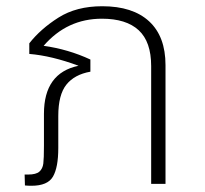

<svg xmlns="http://www.w3.org/2000/svg" viewBox="-20 -590 658 616"><path d="M511 -381V0H465V-378Q465 -456 425 -493Q385 -530 307 -530Q195 -530 120 -443Q199 -432 270 -399V-360Q219 -351 193 -318.5Q167 -286 167 -218V-115Q167 -53 150 -23.5Q133 6 81 6Q70 6 60 5L59 -30H70Q96 -30 106.5 -39.5Q117 -49 119 -65.5Q121 -82 121 -122V-225Q121 -356 232 -379Q146 -411 74 -417V-451Q110 -497 167.5 -533.5Q225 -570 308 -570Q406 -570 458.5 -521.5Q511 -473 511 -381Z"/></svg>

Font: FiraGO ExtraLight
Style: Regular
Weight: 200
Designer: bBox Type
Foundry: bBox Type GmbH
Version: Version 1.001